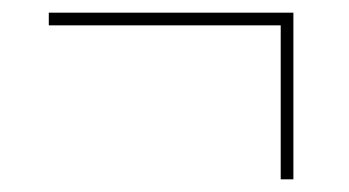

<svg xmlns="http://www.w3.org/2000/svg" viewBox="-20 -395 550 303"><path d="M423 -112V-355H57V-375H443V-112Z"/></svg>

Font: Noto Serif Display SemiCondensed ExtraLight
Style: Italic
Weight: 200
Width: 4
Italic angle: -12°
Designer: Monotype Design Team
Foundry: Monotype Imaging Inc.
Version: Version 2.009